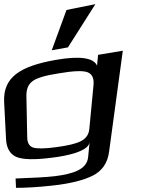

<svg xmlns="http://www.w3.org/2000/svg" viewBox="-89 -741 678 924"><path d="M-69 -248 -60 -73C-58 -28 -41 0 -11 14C20 27 76 29 160 18C228 10 334 -11 342 -55L335 16C329 74 264 96 174 107C131 112 68 115 -14 118L-12 163C33 163 91 160 164 152C247 143 311 127 356 105C402 82 429 44 436 -11L502 -497L383 -477L378 -425C362 -463 295 -473 181 -453C9 -423 -76 -370 -69 -248ZM341 -122C339 -94 325 -74 299 -61C275 -49 236 -40 183 -33C126 -25 89 -25 70 -31C52 -37 42 -54 42 -81L38 -280C38 -312 47 -335 67 -350C86 -365 128 -378 194 -388C264 -400 311 -402 333 -393C355 -384 364 -364 361 -331ZM370 -721 231 -693 160 -499 238 -513Z"/></svg>

Font: Gamestation Warped
Style: Regular
Weight: 400
Designer: Jonas Hecksher
Foundry: Jonas Hecksher, Playtypeª, e-types AS
Version: Version 1.003